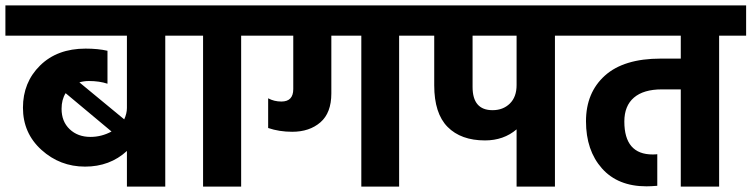

<svg xmlns="http://www.w3.org/2000/svg" viewBox="-50 -691 2783 711"><path d="M363 -204 193 -346Q178 -322 178 -288Q178 -241 208 -212.5Q238 -184 285 -184Q326 -184 363 -204ZM662 -671V-559H562V0H420V-132Q357 -74 265 -74Q172 -74 103.5 -136Q35 -198 35 -292Q35 -386 98.5 -448.5Q162 -511 267 -511Q313 -511 348 -503V-381Q318 -391 279 -391Q261 -391 244 -386L410 -249Q420 -271 420 -291V-559H-30V-671Z M602 -559V-671H943V-559H843V0H702V-559Z M883 -671H1528V-559H1428V0H1288V-559H1177V-345Q1177 -273 1136.5 -238Q1096 -203 1032 -203Q984 -203 943 -217V-327Q965 -315 992 -315Q1036 -315 1036 -361V-559H883Z M1863 -376V-559H1700V-369Q1700 -283 1774 -283Q1813 -283 1838 -307.5Q1863 -332 1863 -376ZM2105 -671V-559H2005V0H1863V-212Q1815 -171 1746 -171Q1657 -171 1607.5 -221Q1558 -271 1558 -375V-559H1468V-671Z M2713 -671V-559H2613V0H2471V-360H2401Q2333 -360 2297.5 -329.5Q2262 -299 2262 -241Q2262 -119 2367 -119Q2378 -119 2384 -120V-3Q2360 -1 2344 -1Q2238 -1 2179 -67.5Q2120 -134 2120 -242Q2120 -348 2190 -411Q2260 -474 2397 -474H2471V-559H2045V-671Z"/></svg>

Font: Hind Bold
Style: Regular
Weight: 700
Designer: Manushi Parikh, Satya Rajpurohit
Foundry: Indian Type Foundry
Version: Version 1.201;PS 1.0;hotconv 1.0.78;makeotf.lib2.5.61930; tt